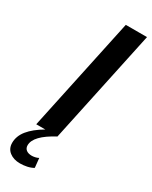

<svg xmlns="http://www.w3.org/2000/svg" viewBox="-285 -751 813 1027"><g transform="rotate(30 122.0 -237.5)"><path d="M13 0Q51 -176 87.5 -350Q124 -524 162 -700H293Q255 -524 218.5 -350Q182 -176 144 0Q29 61 29 120Q29 138 41.5 148Q54 158 76 158Q85 158 96.5 155.5Q108 153 117 148Q119 162 120 177Q121 192 123 206Q106 216 84.5 220.5Q63 225 42 225Q2 225 -23.5 205Q-49 185 -49 150Q-49 108 -19 71Q11 34 69 0Z"/></g></svg>

Font: Rosa Sans SemiBold
Style: Italic
Weight: 600
Italic angle: -12°
Designer: Pentagram / MCKL
Foundry: Pentagram / MCKL
Version: Version 1.005;September 16, 2019;FontCreator 11.5.0.2425 64-